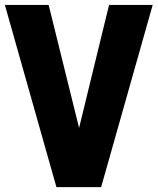

<svg xmlns="http://www.w3.org/2000/svg" viewBox="-34 -750 642 782"><path d="M587.9 -730 377.9 12.2H195.8L-14.2 -730H164.1L288.1 -229L410.2 -730Z"/></svg>

Font: LT Superior Black
Style: Regular
Weight: 900
Designer: Daniel Lyons
Foundry: LyonsType
Version: Version 2.005